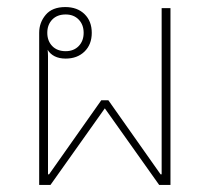

<svg xmlns="http://www.w3.org/2000/svg" viewBox="-20 -524 594 544"><path d="M91 0V-431Q91 -460 109.5 -482Q128 -504 165 -504Q199 -504 219.5 -484Q240 -464 240 -431Q240 -398 219.5 -378Q199 -358 166 -358Q148 -358 135 -364.5Q122 -371 115 -383Q116 -374 116 -365Q116 -356 116 -347V-30H119L267 -240H287L435 -30H438V-501H463V0H431L277 -217L123 0ZM166 -379Q189 -379 203 -393.5Q217 -408 217 -431Q217 -454 203 -468.5Q189 -483 166 -483Q142 -483 128 -468.5Q114 -454 114 -431Q114 -408 128 -393.5Q142 -379 166 -379Z"/></svg>

Font: Noto Sans Thai Looped UI Thin
Style: Regular
Weight: 100
Designer: Cadson Demak Team
Foundry: Cadson Demak Co., Ltd.
Version: Version 1.000; ttfautohint (v1.8.4.7-5d5b)